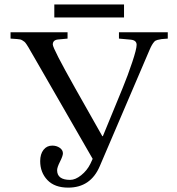

<svg xmlns="http://www.w3.org/2000/svg" viewBox="-20 -838 802 870"><path d="M226.1 -758.8V-817.9H542V-758.8ZM27.8 -663.1V-691.9H286.1V-663.1L244.1 -659.2Q219.2 -657.2 219.2 -636.2Q219.2 -618.7 319.8 -439.9L442.9 -222.2L445.8 -220.2L536.1 -439.9Q559.6 -497.1 579.3 -556.4Q599.1 -615.7 599.1 -634.8Q599.1 -655.3 573.2 -658.2L519 -663.1V-691.9H740.2V-663.1Q721.2 -662.1 712.4 -660.9Q703.6 -659.7 693.8 -657.2Q684.1 -654.8 679 -648.9Q673.8 -643.1 668.7 -634.5Q663.6 -626 657.2 -610.8L432.1 -85Q390.6 12.2 289.1 12.2Q227.5 12.2 194.8 -22.2Q162.1 -56.6 162.1 -107.9Q162.1 -139.6 177 -158.9Q191.9 -178.2 216.8 -178.2Q236.3 -178.2 250.7 -168.2Q265.1 -158.2 265.1 -143.1Q265.1 -131.8 252 -105.7Q238.8 -79.6 238.8 -66.9Q238.8 -22.9 297.9 -22.9Q321.8 -22.9 348.1 -44.2Q374.5 -65.4 389.2 -95.2L399.9 -118.2L136.2 -576.2Q130.4 -586.4 121.3 -601.8Q112.3 -617.2 109.4 -622.6Q106.4 -627.9 100.3 -637Q94.2 -646 91.1 -648.4Q87.9 -650.9 82.3 -654.5Q76.7 -658.2 71 -659.4Q65.4 -660.6 57.1 -661.1Z"/></svg>

Font: Heuristica
Style: Regular
Weight: 400
Version: Version 1.0.2